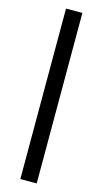

<svg xmlns="http://www.w3.org/2000/svg" viewBox="-149 -794 582 1088"><g transform="rotate(15 142.0 -250.0)"><path d="M94 250V-750H190V250Z"/></g></svg>

Font: Heuristica
Style: Bold
Weight: 700
Version: Version 1.0.2